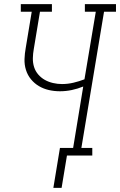

<svg xmlns="http://www.w3.org/2000/svg" viewBox="-20 -755 583 932"><path d="M239 157 271 -37H335L384 -335Q357 -324 328.5 -318Q300 -312 271 -312Q243 -312 217 -318Q191 -324 169 -337Q147 -350 130.5 -370Q114 -390 106 -415.5Q98 -441 99 -468.5Q100 -496 105 -523L134 -698H81V-735H232V-698H174L144 -517Q140 -495 139.5 -472.5Q139 -450 145.5 -429.5Q152 -409 166 -393Q180 -377 198 -367Q216 -357 237.5 -352Q259 -347 281 -347Q309 -347 336.5 -353.5Q364 -360 390 -370L445 -698H392V-735H543V-698H485L375 -37H428V0H305L279 157Z"/></svg>

Font: Iosevka Slab Extralight
Style: Italic
Weight: 200
Italic angle: -9°
Monospace: yes
Designer: Belleve Invis
Foundry: Belleve Invis
Version: Version 11.1.1; ttfautohint (v1.8.3)